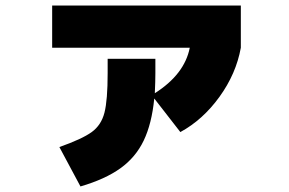

<svg xmlns="http://www.w3.org/2000/svg" viewBox="-20 -608 1040 692"><path d="M368 -344V-396H540V-344Q540 -316 538 -272Q645 -340 664 -436H168V-588H848V-436Q831 -342 771 -259Q711 -176 630 -132L536 -253Q527 -162 498 -101.5Q469 -41 414 -1.5Q359 38 270 64L194 -78Q276 -107 310.5 -132Q345 -157 356.5 -202Q368 -247 368 -344Z"/></svg>

Font: Enso Black
Style: Regular
Weight: 900
Designer: Coji Morishita
Foundry: UNDERFOREST DESIGN
Version: Version 1.000